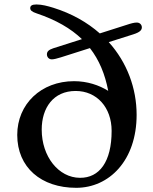

<svg xmlns="http://www.w3.org/2000/svg" viewBox="-20 -852 702 881"><path d="M59.1 -232.9C59.1 -83.5 168.9 9.8 329.6 9.8C481 9.8 606.9 -115.7 606.9 -325.2C606.9 -446.8 563 -565.4 479 -658.7L591.3 -694.3C622.6 -704.1 630.9 -714.4 630.9 -726.6C630.9 -738.3 621.6 -748.5 607.9 -748.5C595.7 -748.5 582.5 -745.1 559.1 -737.3L438 -698.7C380.9 -749 309.6 -790 224.6 -816.4C198.7 -824.2 172.9 -831.5 147 -831.5C127 -831.5 118.7 -825.7 118.7 -814.9C118.7 -804.7 126 -797.9 148.4 -790.5C236.8 -760.7 304.7 -721.7 356 -672.4L224.1 -630.4C203.6 -623.5 195.3 -615.7 195.3 -602.5C195.3 -589.8 204.6 -579.6 217.8 -579.6C227.5 -579.6 243.2 -584 259.3 -588.9L392.6 -631.3C435.1 -576.7 461.9 -511.7 476.6 -435.1C434.1 -461.4 380.4 -479.5 319.8 -479.5C168.5 -479.5 59.1 -374.5 59.1 -232.9ZM171.4 -257.3C171.4 -356.9 224.6 -434.6 327.1 -434.6C423.8 -434.6 492.2 -359.4 492.2 -251.5C492.2 -109.4 436 -35.2 346.7 -36.1C249 -36.6 171.4 -133.3 171.4 -257.3Z"/></svg>

Font: Stoke
Style: Light
Weight: 300
Designer: Nicole Fally
Foundry: Nicole Fally
Version: Version 1.001